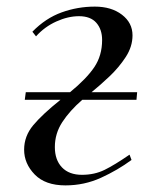

<svg xmlns="http://www.w3.org/2000/svg" viewBox="-20 -547 479 581"><path d="M393 -245H229Q191 -212 168.5 -177.5Q146 -143 146 -102Q146 -63 167.5 -40.5Q189 -18 228 -18Q266 -18 296.5 -33Q327 -48 372 -79L378 -63Q336 -32 285.5 -9Q235 14 178 14Q117 14 85 -19Q53 -52 53 -94Q53 -135 80.5 -168Q108 -201 163 -245H55L58 -268H192Q242 -309 265.5 -344Q289 -379 289 -426Q289 -458 271.5 -478Q254 -498 219 -498Q186 -498 150.5 -482Q115 -466 89 -437L78 -451Q118 -492 166.5 -509.5Q215 -527 267 -527Q317 -527 349 -502.5Q381 -478 381 -440Q381 -406 360.5 -374.5Q340 -343 311.5 -316Q283 -289 257 -268H395Z"/></svg>

Font: Literata 72pt
Style: Italic
Weight: 400
Italic angle: -2°
Designer: Latin by Veronika Burian and Jose Scaglione. Greek by Irene Vlachou. Cyrillic by Vera Evstafieva
Foundry: TypeTogether
Version: Version 3.002